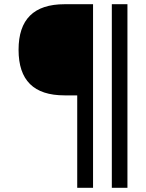

<svg xmlns="http://www.w3.org/2000/svg" viewBox="-20 -690 692 910"><path d="M421 -670H286C140 -670 68 -598 68 -454C68 -309 140 -238 286 -238H346V200H421ZM510 200V-670H584V200Z"/></svg>

Font: LT Wave Text Light
Style: Regular
Weight: 300
Designer: Daniel Lyons
Version: Version 2.5 (Glyphs App)